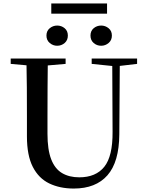

<svg xmlns="http://www.w3.org/2000/svg" viewBox="-20 -1074 849 1112"><path d="M311 -809Q287 -809 268 -825Q249 -841 249 -868Q249 -895 268 -910.5Q287 -926 311 -926Q336 -926 354.5 -910.5Q373 -895 373 -868Q373 -841 354.5 -825Q336 -809 311 -809ZM566 -809Q541 -809 522.5 -825Q504 -841 504 -868Q504 -895 522.5 -910.5Q541 -926 566 -926Q590 -926 609 -910.5Q628 -895 628 -868Q628 -841 609 -825Q590 -809 566 -809ZM277 -995V-1054H600V-995ZM407 18Q327 18 265.5 -11.5Q204 -41 170 -107.5Q136 -174 136 -284V-397Q136 -481 135.5 -566Q135 -651 133 -735H257Q256 -652 255.5 -567.5Q255 -483 255 -397V-299Q255 -207 276.5 -151.5Q298 -96 339.5 -71.5Q381 -47 439 -47Q535 -47 584 -108Q633 -169 632 -310L630 -735H674L671 -296Q670 -136 602.5 -59Q535 18 407 18ZM42 -704V-735H360V-704L211 -691H187ZM511 -704V-735H774V-704L663 -691H638Z"/></svg>

Font: Noto Serif TC SemiBold
Style: Regular
Weight: 600
Version: Version 2.002-H1;hotconv 1.1.0;makeotfexe 2.6.0